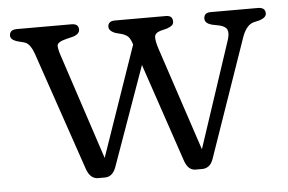

<svg xmlns="http://www.w3.org/2000/svg" viewBox="-41 -523 886 590"><g transform="rotate(-5 402.0 -228.0)"><path d="M260 11H239Q215 11 204 -20L79 -386Q74.5 -399.5 67.2 -410.2Q60 -421 49.5 -424L26.5 -430Q7.5 -436.5 7.5 -448.5Q7.5 -467 30.5 -467H198.5Q220.5 -467 220.5 -449Q220.5 -435 199.5 -428.5L179 -423.5Q150 -416.5 150.5 -404Q151 -391.5 159.5 -367.5L264.5 -49L382 -388.5L380 -394.5Q375.5 -407 369.8 -413Q364 -419 351 -423.5L330 -429Q311 -437 311 -449Q311 -467 333 -467H490Q510.5 -467 510.5 -448.5Q510.5 -440.5 505.2 -436.2Q500 -432 490 -428.5L468.5 -423Q451 -417.5 451.2 -403.8Q451.5 -390 459 -367.5L564.5 -49.5L673 -377Q679.5 -397 675 -408Q670.5 -419 652 -423.5L627.5 -428.5Q607 -434.5 607 -448.5Q607 -467 628 -467H773.5Q796.5 -467 796.5 -448.5Q796.5 -436 776.5 -429L755.5 -424Q733 -416.5 720.5 -380L594.5 -17Q589 -1.5 580 4.8Q571 11 560.5 11H539.5Q517 11 506.5 -19L403.5 -323.5L294.5 -18Q284 11 260 11Z"/></g></svg>

Font: Fraunces 9pt SuperSoft Light
Style: Regular
Weight: 300
Version: Version 1.000;[b76b70a41]